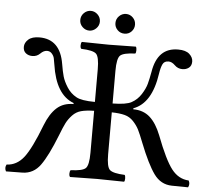

<svg xmlns="http://www.w3.org/2000/svg" viewBox="-55 -858 999 919"><g transform="rotate(5 444.5 -398.5)"><path d="M297.9 -751Q297.9 -771 312 -784.9Q326.2 -798.8 345 -798.8Q363.8 -798.8 377.9 -784.9Q392.1 -771 392.1 -751Q392.1 -731.9 377.9 -718Q363.8 -704.1 345 -704.1Q326.2 -704.1 312 -718Q297.9 -731.9 297.9 -751ZM466.8 -751Q466.8 -771 481 -784.9Q495.1 -798.8 514.2 -798.8Q533.2 -798.8 547.1 -784.9Q561 -771 561 -751Q561 -731.9 547.6 -718Q534.2 -704.1 514.2 -704.1Q494.1 -704.1 480.5 -718Q466.8 -731.9 466.8 -751ZM486.8 -122.1Q486.8 -62 502.4 -47.6Q518.1 -33.2 574.2 -30.8Q578.1 -25.9 578.1 -13.9Q578.1 -2 574.2 2Q484.4 0 444.8 0Q404.8 0 314.9 2Q310.1 -2 310.1 -13.9Q310.1 -25.9 314.9 -30.8Q371.1 -32.7 386.5 -47.4Q401.9 -62 401.9 -122.1V-323.7Q363.3 -322.8 339.6 -316.4Q315.9 -310.1 298.3 -291.5Q280.8 -272.9 270.5 -252.9Q260.3 -232.9 244.1 -190.9Q205.1 -91.8 172.1 -45.9Q139.2 0 85.9 1L6.8 2Q-2 -15.1 6.8 -30.8Q55.7 -32.7 89.4 -75.9Q123 -119.1 167 -233.9Q189 -290 220.5 -318.6Q252 -347.2 300.8 -347.2V-352.1Q213.9 -384.3 192.9 -527.8Q189.9 -546.9 187.5 -557.9Q185.1 -568.8 176 -579.3Q167 -589.8 152.8 -589.8Q136.7 -589.8 121.1 -574.2Q106 -559.1 84 -559.1Q65.9 -559.1 53 -569.1Q40 -579.1 40 -599.1Q40 -619.1 57.6 -635Q75.2 -650.9 110.8 -650.9Q210.9 -650.9 230 -533.2Q235.8 -498 242.4 -474.6Q249 -451.2 266.6 -423.6Q284.2 -396 312 -380.9Q336.4 -366.7 401.9 -366.2V-522.9Q401.9 -583 386.5 -597.4Q371.1 -611.8 314.9 -613.8Q310.1 -617.7 310.1 -629.9Q310.1 -642.1 314.9 -647Q409.2 -645 443.8 -645Q485.8 -645 574.2 -647Q578.1 -642.1 578.1 -630.1Q578.1 -618.2 574.2 -613.8Q518.1 -611.8 502.4 -597.4Q486.8 -583 486.8 -522.9V-366.2Q552.7 -367.2 577.1 -380.9Q605 -396 622.6 -423.6Q640.1 -451.2 646.5 -474.6Q652.8 -498 659.2 -533.2Q678.2 -651.4 777.8 -650.9Q814 -650.9 831.5 -635Q849.1 -619.1 849.1 -599.1Q849.1 -579.1 836.2 -569.1Q823.2 -559.1 805.2 -559.1Q783.2 -559.1 768.1 -574.2Q752 -590.3 735.8 -589.8Q715.8 -589.8 708 -573.5Q700.2 -557.1 695.8 -527.8Q674.8 -383.8 587.9 -352.1V-347.2Q636.7 -347.2 668.5 -318.6Q700.2 -290 722.2 -233.9Q766.1 -118.7 799.6 -75.9Q833 -33.2 881.8 -30.8Q890.6 -14.6 881.8 2L803.2 1Q750 0 717 -45.9Q684.1 -91.8 645 -190.9Q628.9 -232.4 618.7 -252.7Q608.4 -272.9 590.8 -291.5Q573.2 -310.1 549.3 -316.4Q525.4 -322.8 486.8 -323.7Z"/></g></svg>

Font: Linux Libertine
Style: Regular
Weight: 400
Designer: Philipp H. Poll
Foundry: Philipp H. Poll
Version: Version 5.3.0 ; ttfautohint (v0.9)